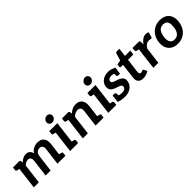

<svg xmlns="http://www.w3.org/2000/svg" viewBox="294 -2082 3428 3428"><g transform="rotate(-45 2008.5 -367.5)"><path d="M70 0 133 -514H211Q236 -514 240 -491L243 -453Q274 -482 309.5 -502Q345 -522 389 -522Q438 -522 466 -495.5Q494 -469 504 -426Q533 -476 581 -499Q629 -522 680 -522Q766 -522 805.5 -470Q845 -418 834 -327L794 0H667L708 -327Q713 -375 695 -400Q677 -425 636 -425Q599 -425 570 -399Q541 -373 536 -327L495 0H369L409 -327Q415 -378 397.5 -401.5Q380 -425 340 -425Q314 -425 290 -411.5Q266 -398 243 -376L197 0ZM158 -514 132 -413 77 -425Q63 -428 56.5 -435Q50 -442 51 -456L58 -514ZM769 0 794 -101 850 -89Q864 -86 870.5 -79Q877 -72 876 -58L868 0Z M987 0 1050 -514H1177L1114 0ZM1089 0 1115 -101 1170 -89Q1184 -86 1190.5 -79Q1197 -72 1196 -58L1189 0ZM1075 -514 1049 -413 994 -425Q980 -428 973.5 -435Q967 -442 968 -456L975 -514ZM1121 -585Q1089 -585 1068.5 -608Q1048 -631 1051 -663Q1055 -696 1082 -719.5Q1109 -743 1140 -743Q1174 -743 1195 -719.5Q1216 -696 1212 -663Q1209 -631 1181.5 -608Q1154 -585 1121 -585Z M1307 0 1370 -514H1448Q1473 -514 1477 -491L1480 -450Q1516 -483 1556.5 -502.5Q1597 -522 1647 -522Q1703 -522 1738.5 -497Q1774 -472 1789 -428Q1804 -384 1797 -327L1756 0H1630L1670 -327Q1676 -373 1657.5 -399Q1639 -425 1596 -425Q1566 -425 1536.5 -410.5Q1507 -396 1480 -371L1434 0ZM1732 0 1757 -101 1813 -89Q1827 -86 1833.5 -79Q1840 -72 1839 -58L1831 0ZM1395 -514 1369 -413 1314 -425Q1300 -428 1293.5 -435Q1287 -442 1288 -456L1295 -514Z M1950 0 2013 -514H2140L2077 0ZM2052 0 2078 -101 2133 -89Q2147 -86 2153.5 -79Q2160 -72 2159 -58L2152 0ZM2038 -514 2012 -413 1957 -425Q1943 -428 1936.5 -435Q1930 -442 1931 -456L1938 -514ZM2084 -585Q2052 -585 2031.5 -608Q2011 -631 2014 -663Q2018 -696 2045 -719.5Q2072 -743 2103 -743Q2137 -743 2158 -719.5Q2179 -696 2175 -663Q2172 -631 2144.5 -608Q2117 -585 2084 -585Z M2369 8Q2324 8 2281 0Q2238 -8 2207 -19L2217 -104L2278 -106Q2287 -96 2317.5 -87.5Q2348 -79 2382 -79Q2425 -79 2448 -96Q2471 -113 2474 -140Q2477 -165 2460 -178.5Q2443 -192 2415.5 -201Q2388 -210 2359 -220Q2325 -232 2298.5 -249Q2272 -266 2258.5 -294Q2245 -322 2251 -363Q2256 -410 2285 -446Q2314 -482 2360 -502Q2406 -522 2464 -522Q2506 -522 2541.5 -510.5Q2577 -499 2611 -483L2603 -420L2539 -412Q2521 -418 2501 -424.5Q2481 -431 2456 -431Q2433 -431 2414.5 -424Q2396 -417 2385 -405Q2374 -393 2372 -376Q2369 -353 2387.5 -339.5Q2406 -326 2434 -316.5Q2462 -307 2489 -298Q2520 -287 2546 -270.5Q2572 -254 2586.5 -228Q2601 -202 2595 -161Q2589 -111 2559.5 -73Q2530 -35 2481 -13.5Q2432 8 2369 8ZM2517 -447 2603 -425 2594 -347H2548Q2534 -347 2528 -355Q2522 -363 2521 -376ZM2301 -65 2215 -87 2225 -165H2272Q2286 -165 2291.5 -157Q2297 -149 2299 -136Z M2831 8Q2763 8 2731 -30Q2699 -68 2708 -135L2743 -421H2692Q2681 -421 2675 -427Q2669 -433 2670 -446L2676 -496L2761 -510L2804 -649Q2811 -670 2834 -670H2900L2880 -509H3015L3004 -421H2870L2835 -143Q2833 -119 2843 -105.5Q2853 -92 2873 -92Q2884 -92 2893.5 -96.5Q2903 -101 2911 -105Q2919 -109 2925 -109Q2935 -109 2941 -98L2972 -37Q2942 -16 2905 -4Q2868 8 2831 8Z M3088 0 3151 -514H3226Q3245 -514 3252 -506.5Q3259 -499 3259 -482V-421Q3293 -469 3332.5 -496Q3372 -523 3419 -523Q3438 -523 3453 -518.5Q3468 -514 3479 -506L3451 -412Q3449 -403 3442.5 -399.5Q3436 -396 3429 -396Q3424 -396 3406.5 -399Q3389 -402 3375 -402Q3337 -402 3307.5 -381Q3278 -360 3254 -320L3215 0ZM3176 -514 3150 -413 3095 -425Q3081 -428 3074.5 -435Q3068 -442 3069 -456L3076 -514Z M3770 -522Q3847 -522 3900 -489.5Q3953 -457 3977 -397.5Q4001 -338 3991 -258Q3981 -178 3943 -118.5Q3905 -59 3844 -25.5Q3783 8 3705 8Q3628 8 3574 -25.5Q3520 -59 3495.5 -118.5Q3471 -178 3481 -258Q3491 -338 3530.5 -397.5Q3570 -457 3631 -489.5Q3692 -522 3770 -522ZM3716 -88Q3779 -88 3815 -131Q3851 -174 3860 -257Q3867 -313 3858.5 -350.5Q3850 -388 3825 -407Q3800 -426 3758 -426Q3715 -426 3685 -406.5Q3655 -387 3637 -349.5Q3619 -312 3612 -257Q3602 -176 3627.5 -132Q3653 -88 3716 -88Z"/></g></svg>

Font: Aleo
Style: Bold Italic
Weight: 700
Italic angle: -7°
Version: Version 2.001;gftools[0.9.29]